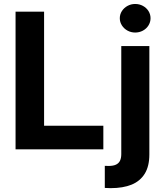

<svg xmlns="http://www.w3.org/2000/svg" viewBox="-20 -767 843 986"><path d="M59.9 -707H206.4V-121.2H510.7V0H59.9ZM747 -530.3V26.5Q747 86.2 723.6 124.6Q700.1 162.9 656.1 181.1Q612 199.2 548 199.2Q538.6 199.2 518.2 198.1V84.6Q527 85.2 538.1 85.2Q561.4 85.2 575.7 78.4Q589.9 71.7 596.4 58.1Q602.8 44.6 602.8 24.3V-530.3ZM595.2 -673.3Q595.2 -693.3 606 -710.2Q616.9 -727 635 -736.8Q653.1 -746.6 674.2 -746.6Q695.8 -746.6 713.9 -736.8Q732 -727 742.6 -710.2Q753.1 -693.3 753.1 -673.3Q753.1 -653.7 742.6 -636.6Q732 -619.5 713.9 -609.7Q695.8 -599.9 674.2 -599.9Q653.1 -599.9 635 -609.7Q616.9 -619.5 606 -636.6Q595.2 -653.7 595.2 -673.3Z"/></svg>

Font: Pretendard Std Variable
Style: Regular
Weight: 400
Designer: Base glyphs from Inter by Rasmus Andersson; Hangeul glyphs from Noto Sans CJK(Source Han Sans) by Jang Soo-young and Kan
Foundry: Kil Hyung-jin
Version: Version 1.309;Glyphs 3.2 (3225)